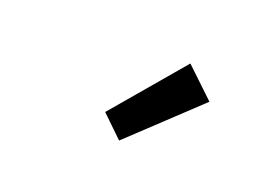

<svg xmlns="http://www.w3.org/2000/svg" viewBox="-50 -1017 714 496"><g transform="rotate(20 307.0 -769.0)"><path d="M300 -644 485 -818 405 -894 241 -701Z"/></g></svg>

Font: Noto Sans HK Medium
Style: Regular
Weight: 500
Designer: Ryoko NISHIZUKA 西塚涼子 (kana, bopomofo & ideographs); Paul D. Hunt (Latin, Greek & Cyrillic); Sandoll Communications 산돌커뮤니
Foundry: Adobe
Version: Version 2.002;hotconv 1.0.116;makeotfexe 2.5.65601